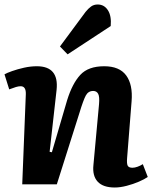

<svg xmlns="http://www.w3.org/2000/svg" viewBox="-20 -821 681 855"><path d="M638 -33Q624 -23 598.5 -12Q573 -1 544 6.5Q515 14 491 14Q439 14 415 -12Q391 -38 396 -86L421 -357Q424 -391 417 -403.5Q410 -416 395 -416Q373 -416 362 -395.5Q351 -375 334 -319L233 0H79L95 -402Q96 -437 72 -437Q63 -437 51 -433.5Q39 -430 21 -423L0 -490Q10 -496 34 -504.5Q58 -513 87 -519.5Q116 -526 144 -526Q243 -526 232 -421L201 -145L211 -143L279 -375Q302 -449 337.5 -487.5Q373 -526 444 -526Q512 -526 542 -485Q572 -444 566 -370L546 -117Q544 -93 548.5 -83.5Q553 -74 570 -74Q580 -74 592.5 -78.5Q605 -83 616 -90ZM361 -768Q373 -783 385.5 -792Q398 -801 415 -801Q444 -801 460.5 -775.5Q477 -750 473 -705L281 -579L247 -614Z"/></svg>

Font: Literata 12pt
Style: Bold Italic
Weight: 700
Italic angle: -2°
Designer: Latin by Veronika Burian and Jose Scaglione. Greek by Irene Vlachou. Cyrillic by Vera Evstafieva
Foundry: TypeTogether
Version: Version 3.002